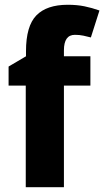

<svg xmlns="http://www.w3.org/2000/svg" viewBox="-20 -785 437 805"><path d="M359 -426H248V0H88V-426H16V-506L89 -549V-570Q89 -676 132.5 -720.5Q176 -765 264 -765Q303 -765 334.5 -758.5Q366 -752 397 -741L361 -628Q346 -632 329.5 -635.5Q313 -639 294 -639Q248 -639 248 -574V-549H359Z"/></svg>

Font: Noto Sans Arabic SemCond ExtBd
Style: Regular
Weight: 800
Width: 4
Designer: Monotype Design Team, Nadine Chahine, Nizar Qandah and Khaled Hosny
Foundry: Monotype Imaging Inc.
Version: Version 2.012; ttfautohint (v1.8.4.7-5d5b)